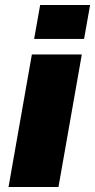

<svg xmlns="http://www.w3.org/2000/svg" viewBox="-20 -745 379 765"><path d="M116 -590 140 -725H339L315 -590ZM14 0 107 -528H306L213 0Z"/></svg>

Font: Archivo SemiBold Black
Style: Italic
Weight: 900
Italic angle: -10°
Version: Version 2.001